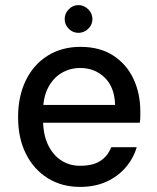

<svg xmlns="http://www.w3.org/2000/svg" viewBox="-20 -722 617 754"><path d="M294 12Q223 12 168 -22Q113 -56 82 -117.5Q51 -179 51 -262Q51 -344 81.5 -406.5Q112 -469 167.5 -503.5Q223 -538 296 -538Q372 -538 424.5 -504Q477 -470 504 -412.5Q531 -355 531 -285Q531 -275 531 -264Q531 -253 529 -240H124V-310H432Q430 -380 391 -417.5Q352 -455 295 -455Q255 -455 222 -435.5Q189 -416 169 -378Q149 -340 149 -282V-254Q149 -194 168.5 -153.5Q188 -113 220.5 -92Q253 -71 294 -71Q345 -71 374 -90Q403 -109 417 -144H517Q504 -100 473.5 -64.5Q443 -29 398 -8.5Q353 12 294 12ZM288 -593Q266 -593 250 -609Q234 -625 234 -647Q234 -669 250 -685.5Q266 -702 288 -702Q310 -702 326.5 -685.5Q343 -669 343 -647Q343 -625 326.5 -609Q310 -593 288 -593Z"/></svg>

Font: DM Sans 9pt Medium
Style: Regular
Weight: 500
Version: Version 4.004;gftools[0.9.30]